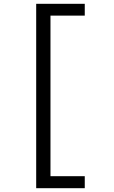

<svg xmlns="http://www.w3.org/2000/svg" viewBox="-20 -803 600 1008"><path d="M170 185V-783H425V-721H245V122H425V185Z"/></svg>

Font: Ubuntu Sans Mono
Style: Regular
Weight: 400
Monospace: yes
Designer: Dalton Maag Ltd
Foundry: Dalton Maag Ltd
Version: Version 1.006